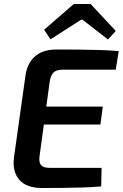

<svg xmlns="http://www.w3.org/2000/svg" viewBox="-20 -940 615 962"><path d="M263 -692Q316 -692 370.5 -691.5Q425 -691 477 -689.5Q529 -688 575 -684L560 -591H295Q263 -591 248.5 -577Q234 -563 229 -531L178 -157Q174 -127 185.5 -113Q197 -99 228 -99H489L487 -6Q441 -2 391 -0.5Q341 1 290 1.5Q239 2 191 2Q112 2 76.5 -39.5Q41 -81 50 -151L108 -564Q117 -624 156 -658Q195 -692 263 -692ZM105 -406H495L483 -316H91ZM434 -920 560 -785 521 -742 394 -841H386L233 -743L201 -791L350 -920Z"/></svg>

Font: Exo 2 SemiBold
Style: Italic
Weight: 600
Italic angle: -8°
Designer: Natanael Gama
Foundry: Natanael Gama
Version: Version 2.010